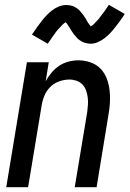

<svg xmlns="http://www.w3.org/2000/svg" viewBox="-20 -779 540 799"><path d="M6 0 92 -520H183L170 -441Q180 -459 194 -476Q208 -493 226 -505Q244 -517 265 -522.5Q286 -528 306 -528Q332 -528 356.5 -519.5Q381 -511 398 -493.5Q415 -476 424 -452.5Q433 -429 436 -404Q439 -379 437.5 -352.5Q436 -326 431 -299L382 0H291L343 -313Q345 -328 346 -343.5Q347 -359 345 -374Q343 -389 338 -403Q333 -417 323 -427.5Q313 -438 298.5 -443Q284 -448 269 -448Q248 -448 226.5 -440.5Q205 -433 189 -417Q173 -401 164.5 -380Q156 -359 153 -338L97 0ZM179 -597 113 -635Q124 -652 135 -667Q146 -682 155.5 -694Q165 -706 174.5 -716Q184 -726 197 -736Q210 -746 225 -752Q240 -758 255 -758Q260 -758 265 -757.5Q270 -757 275 -756Q280 -755 284 -753.5Q288 -752 292 -749.5Q296 -747 300 -744.5Q304 -742 307.5 -739Q311 -736 313.5 -732.5Q316 -729 319.5 -725.5Q323 -722 325.5 -718Q328 -714 330.5 -710.5Q333 -707 335.5 -703.5Q338 -700 339.5 -696.5Q341 -693 344.5 -687.5Q348 -682 350.5 -678.5Q353 -675 356 -671.5Q359 -668 359 -667H355L359 -670Q363 -672 366 -674.5Q369 -677 372 -680Q375 -683 376.5 -685Q378 -687 380 -689Q382 -691 384 -693Q386 -695 388.5 -697.5Q391 -700 392.5 -702.5Q394 -705 396.5 -708Q399 -711 401 -714Q403 -717 406 -720.5Q409 -724 411.5 -727.5Q414 -731 416.5 -734.5Q419 -738 421.5 -742Q424 -746 427.5 -750.5Q431 -755 433 -759L499 -721Q488 -703 477 -688.5Q466 -674 456.5 -662Q447 -650 437.5 -640Q428 -630 415 -620Q402 -610 387 -603.5Q372 -597 357 -597Q352 -597 347 -598Q342 -599 337 -600Q332 -601 328 -602.5Q324 -604 320 -606.5Q316 -609 312 -611.5Q308 -614 304.5 -617Q301 -620 298.5 -623.5Q296 -627 292.5 -630.5Q289 -634 286.5 -637.5Q284 -641 281.5 -645Q279 -649 276.5 -652.5Q274 -656 272 -659.5Q270 -663 267 -668Q264 -673 261 -677Q258 -681 255.5 -684.5Q253 -688 253 -689H257Q257 -688 253 -686Q249 -684 246 -681.5Q243 -679 240 -676Q237 -673 235 -671Q233 -669 231.5 -667Q230 -665 228 -663Q226 -661 223.5 -658.5Q221 -656 219 -653.5Q217 -651 214.5 -648Q212 -645 210 -642Q208 -639 205.5 -635.5Q203 -632 200.5 -628.5Q198 -625 195.5 -621.5Q193 -618 190.5 -614Q188 -610 184.5 -605.5Q181 -601 179 -597Z"/></svg>

Font: Iosevka Medium
Style: Italic
Weight: 500
Italic angle: -9°
Monospace: yes
Designer: Belleve Invis
Foundry: Belleve Invis
Version: Version 32.5.0; ttfautohint (v1.8.4)